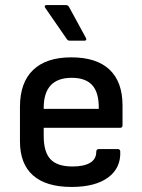

<svg xmlns="http://www.w3.org/2000/svg" viewBox="-20 -728 562 760"><path d="M263 12Q163 12 111 -33.5Q59 -79 59 -169V-305Q59 -401 111 -451Q163 -501 262 -501Q362 -501 413.5 -452.5Q465 -404 465 -310V-232Q465 -222 455 -222H153V-190Q153 -126 180 -97.5Q207 -69 267 -69Q312 -69 336.5 -83.5Q361 -98 361 -127Q361 -138 372 -138H446Q455 -138 456 -129Q459 -63 408 -25.5Q357 12 263 12ZM153 -297H371V-302Q371 -363 344.5 -391.5Q318 -420 264 -420Q153 -420 153 -301ZM256 -567Q248 -567 244 -574L159 -697Q156 -701 157.5 -704.5Q159 -708 164 -708H240Q249 -708 253 -701L320 -578Q325 -567 314 -567Z"/></svg>

Font: Sofia Sans Medium
Style: Regular
Weight: 500
Designer: Botio Nikoltchev, Ani Petrova
Foundry: lettersoup
Version: Version 4.101; ttfautohint (v1.8.4.7-5d5b)